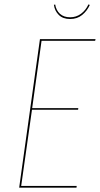

<svg xmlns="http://www.w3.org/2000/svg" viewBox="-20 -860 458 880"><path d="M301.3 -772.9Q268.1 -772.9 249.3 -791.7Q230.5 -810.5 227.1 -837.9L232.9 -839.4Q237.3 -812.5 254.9 -796.6Q272.5 -780.8 301.3 -780.8Q329.6 -780.8 351.3 -796.9Q373 -813 385.3 -839.8L391.6 -837.4Q379.4 -810.1 356.7 -791.5Q334 -772.9 301.3 -772.9ZM418 -680.7 416 -672.9H170.4L127.4 -364.3H338.9L337.9 -356.9H126.5L77.1 -7.8H331.5L330.6 0H67.9L163.1 -680.7Z"/></svg>

Font: Fira Sans Compressed Eight
Style: Italic
Weight: 100
Width: 3
Italic angle: -8°
Designer: Carrois Corporate & Edenspiekermann AG
Foundry: Carrois Corporate GbR & Edenspiekermann AG
Version: Version 4.203;PS 004.203;hotconv 1.0.88;makeotf.lib2.5.64775